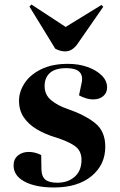

<svg xmlns="http://www.w3.org/2000/svg" viewBox="-20 -814 529 848"><path d="M233 -7Q280 -7 310 -33.5Q340 -60 340 -108Q340 -149 309.5 -170Q279 -191 220 -209Q178 -222 142.5 -243Q107 -264 85.5 -295Q64 -326 64 -369Q64 -409 88.5 -446.5Q113 -484 161.5 -508Q210 -532 280 -532Q328 -532 367 -518Q406 -504 429.5 -480.5Q453 -457 453 -428Q453 -404 436 -389.5Q419 -375 392 -375Q375 -375 358 -380.5Q341 -386 329 -393L341 -450Q353 -513 273 -513Q224 -513 200.5 -492Q177 -471 177 -434Q177 -395 206.5 -371Q236 -347 278 -333Q356 -306 400.5 -270Q445 -234 445 -166Q445 -86 384 -36Q323 14 219 14Q137 14 88.5 -12Q40 -38 40 -83Q40 -111 59 -127Q78 -143 107 -143Q135 -143 162 -129L163 -65Q164 -34 180.5 -20.5Q197 -7 233 -7ZM110 -785 119 -794 270 -695 428 -792 436 -784 323 -621Q313 -606 299 -596.5Q285 -587 268 -587Q257 -587 246 -590Q235 -593 224 -599Z"/></svg>

Font: Literata 72pt
Style: Bold Italic
Weight: 700
Italic angle: -2°
Designer: Latin by Veronika Burian and Jose Scaglione. Greek by Irene Vlachou. Cyrillic by Vera Evstafieva
Foundry: TypeTogether
Version: Version 3.002